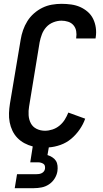

<svg xmlns="http://www.w3.org/2000/svg" viewBox="-20 -763 540 1003"><path d="M57 220 69 147H169Q176 147 183.5 146Q191 145 198 141.5Q205 138 209.5 132Q214 126 215 119Q216 111 214.5 104Q213 97 207 93Q201 89 194 87Q187 85 180 85H138L151 2Q128 -4 107.5 -15Q87 -26 71 -42.5Q55 -59 45 -80Q35 -101 30.5 -124.5Q26 -148 27 -172.5Q28 -197 32 -222L88 -556Q92 -581 100.5 -605.5Q109 -630 123 -652.5Q137 -675 157.5 -693Q178 -711 201.5 -722.5Q225 -734 250.5 -738.5Q276 -743 301 -743Q327 -743 352 -739.5Q377 -736 398.5 -726.5Q420 -717 438 -701.5Q456 -686 466.5 -664.5Q477 -643 480.5 -618Q484 -593 480 -568L479 -562H378V-565Q381 -583 378 -600.5Q375 -618 364 -631Q353 -644 336 -649.5Q319 -655 301 -655Q280 -655 258.5 -646.5Q237 -638 222 -621.5Q207 -605 199 -584Q191 -563 187 -542L132 -207Q128 -184 129.5 -161Q131 -138 141 -119Q151 -100 171 -90Q191 -80 215 -80Q234 -80 254 -86.5Q274 -93 290.5 -106.5Q307 -120 318 -137.5Q329 -155 337 -175L425 -143Q415 -114 396 -86.5Q377 -59 352 -38Q327 -17 296 -6Q265 5 235 7L228 47Q241 51 253 58.5Q265 66 272 77Q279 88 280.5 102.5Q282 117 280 131Q277 151 265.5 169.5Q254 188 236 200Q218 212 197.5 216Q177 220 157 220Z"/></svg>

Font: Iosevka Curly Semibold
Style: Italic
Weight: 600
Italic angle: -9°
Monospace: yes
Designer: Belleve Invis
Foundry: Belleve Invis
Version: Version 22.1.2; ttfautohint (v1.8.4)